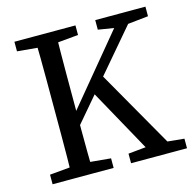

<svg xmlns="http://www.w3.org/2000/svg" viewBox="-100 -771 880 872"><g transform="rotate(-15 340.5 -335.0)"><path d="M135 0Q137 -51 137.5 -102.5Q138 -154 138 -206Q138 -258 138 -310V-359Q138 -411 138 -463Q138 -515 137.5 -567Q137 -619 135 -670H234Q233 -620 232.5 -568Q232 -516 232 -464Q232 -412 232 -359V-286Q232 -247 232 -200Q232 -153 232.5 -102.5Q233 -52 234 0ZM42 0V-45L174 -57H199L329 -45V0ZM42 -625V-670H329V-625L199 -613H174ZM411 0V-45L533 -57H552L674 -45V0ZM422 -625V-670H658V-625L545 -613L521 -609ZM189 -177 185 -249H197L235 -298L543 -670H609ZM523 0 319 -369 377 -436 626 0Z"/></g></svg>

Font: Source Serif 4 18pt
Style: Regular
Weight: 400
Designer: Frank Grießhammer
Foundry: Adobe Systems Incorporated
Version: Version 4.004;hotconv 1.0.116;makeotfexe 2.5.65601